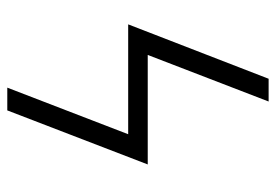

<svg xmlns="http://www.w3.org/2000/svg" viewBox="-138 -638 775 540"><g transform="rotate(-90 250.0 -367.5)"><path d="M299 0H235L366 -340H58L210 -735H274L143 -395H452Z"/></g></svg>

Font: Iosevka SS04 Light
Style: Italic
Weight: 300
Italic angle: -9°
Monospace: yes
Designer: Belleve Invis
Foundry: Belleve Invis
Version: Version 19.0.0; ttfautohint (v1.8.4)